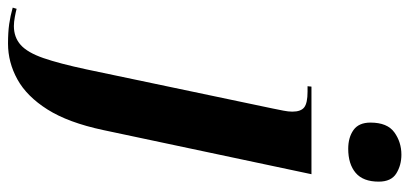

<svg xmlns="http://www.w3.org/2000/svg" viewBox="-432 -508 1046 491"><g transform="rotate(90 91.5 -263.0)"><path d="M227 -630Q198 -630 179 -643.5Q160 -657 160 -687Q160 -730 185 -748Q210 -766 242 -766Q269 -766 290 -753Q311 -740 311 -708Q311 -668 288.5 -649Q266 -630 227 -630ZM-42 240Q-71 240 -92 237Q-113 234 -134 228L-131 218Q-124 220 -110.5 222.5Q-97 225 -87 225Q-58 225 -38.5 207.5Q-19 190 -5 149.5Q9 109 24 39L124 -437Q127 -452 129.5 -464.5Q132 -477 132 -487Q132 -509 121 -517.5Q110 -526 81 -526H67L68 -536H292L179 -3Q160 86 126.5 139Q93 192 49.5 216Q6 240 -42 240Z"/></g></svg>

Font: Noto Serif Display SemiCondensed
Style: Bold Italic
Weight: 700
Width: 4
Italic angle: -12°
Designer: Monotype Design Team
Foundry: Monotype Imaging Inc.
Version: Version 2.009